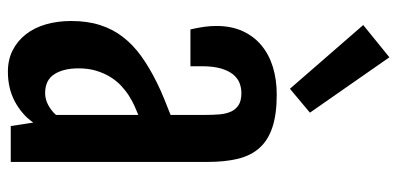

<svg xmlns="http://www.w3.org/2000/svg" viewBox="-282 -726 1016 491"><g transform="rotate(90 225.5 -480.0)"><path d="M163.1 7.3C191.7 7.3 217.2 1.3 239.5 -10.7C261.8 -22.8 279.6 -38.4 293 -57.6L301.8 0H393.6V-503.4C393.6 -533 390.9 -558.9 385.5 -581.1C380.1 -603.2 370.8 -621.6 357.7 -636.2C344.5 -650.9 326.8 -661.9 304.7 -669.2C282.6 -676.5 254.7 -680.2 221.2 -680.2C195.5 -680.2 171.9 -676.8 150.4 -670.2C128.9 -663.5 110.4 -653.6 95 -640.6C79.5 -627.6 67.5 -611.5 58.8 -592.3C50.2 -573.1 45.9 -550.9 45.9 -525.9C45.9 -515.5 46.6 -505 48.1 -494.4C49.6 -483.8 51.8 -472.2 54.7 -459.5H148.9V-488.8C148.9 -508 150.8 -524.1 154.5 -537.1C158.3 -550.1 163.3 -560.5 169.7 -568.4C176 -576.2 183.3 -581.7 191.7 -585C200 -588.2 208.5 -589.8 217.3 -589.8C230.3 -589.8 240.6 -587.5 248 -582.8C255.5 -578 261.1 -571.5 264.9 -563.2C268.6 -554.9 271 -545.2 272 -533.9C272.9 -522.7 273.4 -510.6 273.4 -497.6V-408.7L232.2 -392.3C216.7 -386 202.8 -379.7 190.4 -373.5C164.7 -360.8 142.1 -347.4 122.6 -333.3C103 -319.1 86.7 -303.4 73.5 -286.1C60.3 -268.9 50.3 -249.5 43.5 -228C36.6 -206.5 33.2 -182 33.2 -154.3C33.2 -131.2 36.1 -109.8 41.7 -90.1C47.4 -70.4 55.8 -53.4 66.9 -39.1C78 -24.7 91.6 -13.4 107.7 -5.1C123.8 3.2 142.3 7.3 163.1 7.3ZM217.8 -87.9C195.6 -87.9 179.5 -95.7 169.4 -111.3C159.3 -127 154.3 -147.6 154.3 -173.3C154.3 -189.9 156.3 -205 160.4 -218.5C164.5 -232 169.8 -244.1 176.5 -254.9C183.2 -265.6 190.8 -274.9 199.2 -282.7C207.7 -290.5 216.3 -297.2 225.1 -302.7C234.5 -308.6 243.3 -313.3 251.5 -316.9C259.6 -320.5 266.9 -323.6 273.4 -326.2V-115.7C266.6 -107.9 258.2 -101.3 248.3 -95.9C238.4 -90.6 228.2 -87.9 217.8 -87.9ZM43.5 -901.4 206.5 -713.9 267.6 -765.1 126 -968.3Z"/></g></svg>

Font: Fjalla One
Style: Regular
Weight: 400
Designer: Irina Smirnova
Foundry: Irina Smirnova
Version: Version 1.001